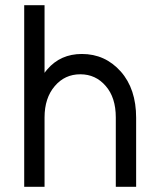

<svg xmlns="http://www.w3.org/2000/svg" viewBox="-20 -720 604 740"><path d="M504.7 0V-266Q504.7 -377.3 445.5 -444.3Q385.3 -512 295.5 -512Q213.2 -512 162.3 -452.7Q160 -449.7 156.9 -446.3Q153.8 -443 151.7 -439.2V-700H73.3V0H151.7V-267.3Q151.7 -342.3 191.2 -388.3Q229.8 -433.7 289.5 -433.7Q349 -433.7 387.7 -388.3Q426.3 -344 426.3 -267.3V0Z"/></svg>

Font: Unageo Variable
Style: Regular
Weight: 300
Designer: Richard Sepsi
Foundry: Richard Sepsi
Version: Version 2.200